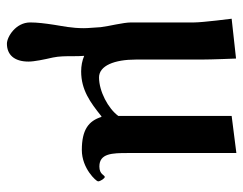

<svg xmlns="http://www.w3.org/2000/svg" viewBox="-96 -392 720 569"><g transform="rotate(90 264.5 -108.0)"><path d="M325 -48H327C339 -10 365 10 425 10C480 10 518 -33 518 -38C518 -45 509 -58 505 -58C499 -58 498 -42 474 -42C435 -42 434 -80 434 -126V-448L324 -434V-98C302 -68 251 -41 210 -41C175 -41 157 -87 157 -150V-343C157 -375 154 -447 154 -447L36 -434C36 -434 47 -348 47 -323V-137C47 -112 58 -72 61 -46C62 -26 64 -10 64 4C64 40 58 66 54 92C50 118 47 142 47 163C47 206 90 232 110 232C142 232 163 211 163 168C163 151 157 122 151 96C147 77 147 57 147 37C147 26 147 14 146 3C160 9 176 12 192 12C247 12 284 -15 325 -48Z"/></g></svg>

Font: Libertinus Serif Semibold
Style: Regular
Weight: 600
Designer: Philipp H. Poll, Khaled Hosny
Foundry: Caleb Maclennan
Version: Version 7.050;RELEASE